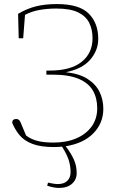

<svg xmlns="http://www.w3.org/2000/svg" viewBox="-20 -710 578 944"><path d="M245 13Q180 13 139.5 -2.5Q99 -18 76.5 -45Q54 -72 40 -106Q40 -125 60 -125Q74 -125 81 -109L108 -44Q133 -25 165 -17Q197 -9 243 -9Q306 -9 354.5 -29.5Q403 -50 430.5 -88Q458 -126 458 -178Q458 -228 436.5 -265Q415 -302 366.5 -322.5Q318 -343 237 -343H208V-363H224Q328 -363 381.5 -406Q435 -449 435 -522Q435 -564 419 -597Q403 -630 364.5 -649Q326 -668 257 -668Q213 -668 174 -661Q135 -654 103 -637L94 -522H72L69 -642Q113 -668 157.5 -679Q202 -690 260 -690Q370 -690 416.5 -643Q463 -596 463 -519Q463 -462 423.5 -416.5Q384 -371 304 -355Q370 -348 410.5 -322Q451 -296 469.5 -258Q488 -220 488 -175Q488 -105 439.5 -55Q391 -5 303 9Q329 43 343 74Q357 105 357 141Q357 173 334 193.5Q311 214 270 214Q245 214 212 203L216 188Q230 191 242.5 193Q255 195 264 195Q295 195 311 179Q327 163 327 137Q327 106 318 77.5Q309 49 285 11Q275 12 265.5 12.5Q256 13 245 13Z"/></svg>

Font: Source Serif Pro ExtraLight
Style: Regular
Weight: 200
Designer: Frank Grießhammer
Foundry: Adobe Systems Incorporated
Version: Version 3.001;hotconv 1.0.111;makeotfexe 2.5.65597